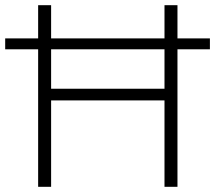

<svg xmlns="http://www.w3.org/2000/svg" viewBox="-38 -720 829 740"><path d="M109 0H159V-333H596V0H646V-530H771V-572H646V-700H596V-572H159V-700H109V-572H-18V-530H109ZM159 -378V-530H596V-378Z"/></svg>

Font: Chess Sans Light
Style: Regular
Weight: 300
Designer: Wolf Bōese
Foundry: Wolf Bōese
Version: Version 7.223;Glyphs 3.3 (3306)